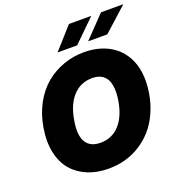

<svg xmlns="http://www.w3.org/2000/svg" viewBox="-163 -1073 1131 1216"><g transform="rotate(-20 402.0 -464.5)"><path d="M764.2 -350.9Q752.5 -281.2 725.5 -222.5Q698.5 -163.7 660.7 -121.3Q622.9 -78.8 575.3 -49Q527.7 -19.2 473.9 -4.6Q420.1 9.9 362.2 9.9Q285.2 9.9 223 -15.6Q160.9 -41.2 119.5 -88.8Q78.1 -136.4 62.1 -209.7Q46.2 -283 61.1 -373.6Q75.3 -460.6 113.1 -530.2Q150.9 -599.8 204.9 -644.7Q258.9 -689.6 325.3 -713.4Q391.7 -737.2 464.5 -737.2Q525.6 -737.2 577.6 -720.9Q629.6 -704.5 669.6 -672.8Q709.5 -641 735.1 -594.3Q760.7 -547.6 768.5 -486.5Q776.3 -425.4 764.2 -350.9ZM565.3 -373.6Q580.3 -468 553.3 -516.7Q526.3 -565.3 457.4 -565.3Q378.9 -565.3 327.4 -508.9Q275.9 -452.4 259.9 -350.9Q243.3 -257.1 271.7 -209.5Q300.1 -161.9 369.3 -161.9Q446.7 -161.9 497.5 -217Q548.3 -272 565.3 -373.6ZM308.2 -792.6 437.5 -937.5H588.1L440.3 -792.6ZM514.2 -792.6 653.4 -937.5H804L643.5 -792.6Z"/></g></svg>

Font: Karasuma Gothic
Style: Italic
Weight: 900
Italic angle: -9.39999°
Designer: Rasmus Andersson / Ryoko Nishizuka
Foundry: Genbu
Version: Version 1.00